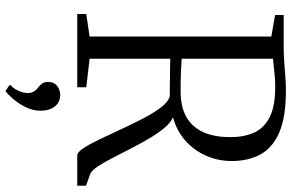

<svg xmlns="http://www.w3.org/2000/svg" viewBox="-199 -592 1049 691"><g transform="rotate(90 325.5 -246.5)"><path d="M30.5 0V-32.5L111.5 -44.5V-698.5L34 -712V-743H147Q176.5 -743 204 -745Q231.5 -747 257 -749Q282.5 -751 306 -751Q401.5 -751 456.8 -727Q512 -703 535.8 -659.2Q559.5 -615.5 559.5 -556Q559.5 -507 540.5 -463.8Q521.5 -420.5 486.2 -389.2Q451 -358 402 -344.5Q421.5 -336.5 441 -313Q460.5 -289.5 479.5 -257Q498.5 -224.5 516.2 -189.8Q534 -155 550 -124Q566 -93 580.2 -72.2Q594.5 -51.5 605.5 -47L648.5 -31.5V0H539Q528 0 513 -22.8Q498 -45.5 480.8 -81.8Q463.5 -118 444.5 -159.2Q425.5 -200.5 405.8 -238.2Q386 -276 365.8 -302.2Q345.5 -328.5 326 -333Q314.5 -333 294.8 -333.2Q275 -333.5 254 -333.8Q233 -334 215.8 -334.2Q198.5 -334.5 191.5 -335V-44.5L294 -32.5V0ZM309.5 -372Q363 -372 399.2 -391.8Q435.5 -411.5 454.5 -451.2Q473.5 -491 473.5 -551Q473.5 -601 457 -637Q440.5 -673 401 -692.8Q361.5 -712.5 293 -712.5Q271.5 -712.5 253 -710.8Q234.5 -709 219.2 -707.2Q204 -705.5 191.5 -704.5V-376Q208.5 -374.5 231.8 -373.5Q255 -372.5 276.2 -372.2Q297.5 -372 309.5 -372ZM378.5 132Q378.5 161 364.8 187.5Q351 214 334.2 232.8Q317.5 251.5 308 258H307L286.5 244V240Q300 228 307.5 209.8Q315 191.5 315 179Q315 167 310 157.5Q305 148 294.5 140.5Q286.5 134.5 280.8 126.5Q275 118.5 275 104.5Q275 89.5 282 80Q289 70.5 299.8 66Q310.5 61.5 320 61.5H322.5Q348 61.5 363.2 80.8Q378.5 100 378.5 132Z"/></g></svg>

Font: Merriweather 72pt Light
Style: Regular
Weight: 300
Version: Version 2.100